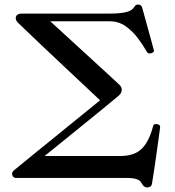

<svg xmlns="http://www.w3.org/2000/svg" viewBox="-20 -786 771 848"><path d="M631 42Q615 42 606 24Q599 10 582.5 5Q566 0 540 0H51Q39 0 34.5 -12Q30 -24 42 -34Q42 -34 47.5 -38.5Q53 -43 72 -58.5Q91 -74 132 -107.5Q173 -141 243.5 -198Q314 -255 422 -343Q323 -436 257 -498Q191 -560 151.5 -597.5Q112 -635 92.5 -654Q73 -673 66.5 -679Q60 -685 60 -685Q46 -699 50.5 -712.5Q55 -726 76 -726H464Q505 -726 532 -731.5Q559 -737 568 -749Q574 -757 578 -761.5Q582 -766 589 -766Q604 -766 608 -752Q610 -745 615.5 -725Q621 -705 628 -679.5Q635 -654 642 -629Q649 -604 653.5 -586.5Q658 -569 659 -566Q662 -559 657 -555.5Q652 -552 645 -550Q638 -549 634 -551.5Q630 -554 628 -558Q612 -587 588.5 -618Q565 -649 534.5 -670.5Q504 -692 464 -692H202Q285 -616 340 -565.5Q395 -515 428.5 -484.5Q462 -454 478.5 -438.5Q495 -423 500.5 -418Q506 -413 506 -413Q520 -400 517.5 -385.5Q515 -371 498 -358Q498 -358 492.5 -353.5Q487 -349 469.5 -334.5Q452 -320 417 -291.5Q382 -263 323.5 -215.5Q265 -168 177 -97H511Q573 -97 605.5 -128.5Q638 -160 656 -228Q658 -236 663.5 -237.5Q669 -239 675 -237Q689 -236 687 -222Q685 -205 680 -170Q675 -135 669.5 -95Q664 -55 659 -23Q654 9 652 20Q651 33 644.5 37.5Q638 42 631 42Z"/></svg>

Font: Zen Old Mincho SemiBold
Style: Regular
Weight: 600
Version: Version 1.500